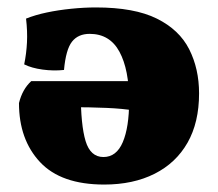

<svg xmlns="http://www.w3.org/2000/svg" viewBox="-20 -487 585 516"><path d="M260 9Q144 9 87.5 -51.5Q31 -112 31 -210Q40 -247 64 -269H340V-190Q311 -195 266.5 -197Q222 -199 162 -199L197 -239Q197 -151 210 -108Q223 -65 258 -65Q293 -65 310 -105Q327 -145 327 -215Q327 -300 301 -348Q275 -396 221 -396Q190 -396 173.5 -375Q157 -354 152 -299Q124 -296 94.5 -300Q65 -304 45 -314Q51 -343 52.5 -373Q54 -403 50 -437Q75 -447 106 -453.5Q137 -460 171.5 -463.5Q206 -467 238 -467Q341 -467 401.5 -437Q462 -407 488.5 -354.5Q515 -302 515 -236Q515 -158 484 -103.5Q453 -49 395.5 -20Q338 9 260 9Z"/></svg>

Font: Vollkorn Black
Style: Regular
Weight: 900
Designer: Friedrich Althausen
Foundry: Friedrich Althausen
Version: Version 5.000